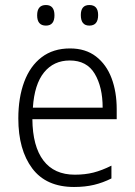

<svg xmlns="http://www.w3.org/2000/svg" viewBox="-20 -735 536 765"><path d="M259 -542Q321 -542 362.5 -510Q404 -478 424.5 -423.5Q445 -369 445 -300V-260H109Q110 -152 153 -95.5Q196 -39 278 -39Q319 -39 352.5 -47.5Q386 -56 424 -75V-24Q390 -7 354.5 1.5Q319 10 275 10Q164 10 108.5 -64Q53 -138 53 -263Q53 -346 76.5 -409Q100 -472 146 -507Q192 -542 259 -542ZM258 -494Q194 -494 155.5 -446.5Q117 -399 111 -306H389Q389 -388 357.5 -441Q326 -494 258 -494ZM128 -674Q128 -715 163 -715Q197 -715 197 -674Q197 -633 163 -633Q128 -633 128 -674ZM302 -675Q302 -715 336 -715Q371 -715 371 -675Q371 -633 336 -633Q302 -633 302 -675Z"/></svg>

Font: Noto Sans Gurmukhi SemiCondensed Light
Style: Regular
Weight: 300
Width: 4
Designer: Jelle Bosma - Monotype Design Team
Foundry: Monotype Imaging Inc.
Version: Version 2.004; ttfautohint (v1.8.4.7-5d5b)